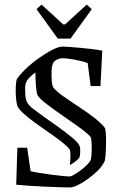

<svg xmlns="http://www.w3.org/2000/svg" viewBox="-20 -812 522 841"><path d="M51 -3 56 -165H99L114 -62Q131 -58 156.5 -54Q182 -50 208 -46.5Q234 -43 255 -41Q276 -39 285 -39Q291 -39 305.5 -47.5Q320 -56 336 -68Q352 -80 364 -93Q376 -106 378 -114Q381 -126 381.5 -148Q382 -170 381 -189Q380 -208 376 -213Q365 -226 340.5 -244.5Q316 -263 286 -283.5Q256 -304 226.5 -325Q197 -346 174.5 -364Q152 -382 144 -396Q140 -404 137.5 -435.5Q135 -467 135 -495Q107 -473 98.5 -459.5Q90 -446 90 -426Q90 -403 91.5 -389.5Q93 -376 98 -365Q107 -349 125 -335.5Q143 -322 173 -300Q203 -279 236.5 -255Q270 -231 296 -209.5Q322 -188 328 -174Q332 -164 331.5 -148.5Q331 -133 329 -125Q326 -117 312 -106Q298 -95 286 -89Q288 -105 288.5 -128.5Q289 -152 284 -159Q273 -173 248.5 -192Q224 -211 193.5 -232Q163 -253 134 -274Q105 -295 83.5 -314.5Q62 -334 56 -348Q52 -361 50 -383.5Q48 -406 49 -429Q50 -452 53 -464Q65 -483 90.5 -508Q116 -533 147.5 -555.5Q179 -578 208 -593Q237 -608 255 -608Q263 -608 284 -606.5Q305 -605 331.5 -602.5Q358 -600 384 -597Q410 -594 428 -590L420 -435H377L364 -536Q339 -545 305.5 -551Q272 -557 254 -557Q242 -557 229 -550.5Q216 -544 213 -536Q207 -526 206 -502Q205 -478 207 -455.5Q209 -433 215 -427Q228 -411 258.5 -389.5Q289 -368 325 -344.5Q361 -321 392.5 -296.5Q424 -272 440 -251Q444 -235 444.5 -206.5Q445 -178 443.5 -150Q442 -122 439 -108Q431 -88 411 -67.5Q391 -47 367 -29.5Q343 -12 321.5 -1.5Q300 9 287 9Q271 9 240.5 8Q210 7 174 5.5Q138 4 104.5 1.5Q71 -1 51 -3ZM233 -643 140 -772 162 -792 257 -705H265L360 -792L382 -772L289 -643Z"/></svg>

Font: Grenze Gotisch Light
Style: Regular
Weight: 300
Designer: Renata Polastri
Foundry: Omnibus-Type
Version: Version 1.001